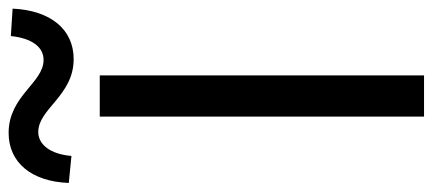

<svg xmlns="http://www.w3.org/2000/svg" viewBox="-342 -686 979 434"><g transform="rotate(-90 147.0 -469.5)"><path d="M100 0H193V-733H100ZM230 -792C297 -792 340 -844 344 -930L282 -934C277 -886 257 -860 228 -860C176 -860 147 -939 63 -939C-4 -939 -47 -887 -50 -803L11 -797C15 -845 37 -872 65 -872C118 -872 147 -792 230 -792Z"/></g></svg>

Font: Noto Sans CJK TC Regular
Style: Regular
Weight: 400
Designer: Ryoko NISHIZUKA (kana & ideographs); Paul D. Hunt (Latin, Greek & Cyrillic); Wenlong ZHANG (bopomofo); Sandoll Communica
Foundry: Adobe Systems Incorporated
Version: Version 1.001;PS 1.001;hotconv 1.0.78;makeotf.lib2.5.61930